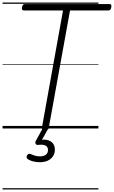

<svg xmlns="http://www.w3.org/2000/svg" viewBox="-20 -1009 895 1508"><path d="M333 14Q305 14 309 -5L475 -927H167Q157 -927 154 -933Q151 -939 153 -953Q156 -966 161 -971.5Q166 -977 176 -977H840Q850 -977 853 -971.5Q856 -966 854 -953Q852 -939 846.5 -933Q841 -927 831 -927H530L363 -5Q362 5 355 9.5Q348 14 333 14ZM291 265Q271 265 244.5 259.5Q218 254 197 240Q189 234 189 226Q189 218 193 210Q199 202 205 199.5Q211 197 220 201Q234 207 252.5 213Q271 219 293 219Q324 219 340.5 206Q357 193 357 169Q357 145 338 134.5Q319 124 281 129Q272 130 268 128Q264 126 260 121Q257 114 257.5 108Q258 102 263 94L317 -4H361L300 107L285 94Q322 84 350.5 90.5Q379 97 395 116.5Q411 136 411 167Q411 196 396 218.5Q381 241 354.5 253Q328 265 291 265ZM0 469H753V479H0ZM0 -20H753V0H0ZM0 -505H753V-500H0ZM0 -989H753V-979H0Z"/></svg>

Font: Playwrite DE VA Guides
Style: Regular
Weight: 400
Designer: Veronika Burian, José Scaglione
Foundry: TypeTogether
Version: Version 1.003